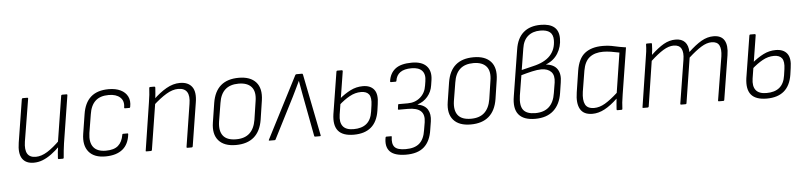

<svg xmlns="http://www.w3.org/2000/svg" viewBox="-49 -975 6096 1453"><g transform="rotate(-5 2999.0 -249.0)"><path d="M174 11Q113 11 86.5 -29Q60 -69 73 -150L125 -476Q127 -483 133 -483H166Q174 -483 173 -476L120 -153Q111 -92 129 -62Q147 -32 193 -32Q235 -32 281 -60.5Q327 -89 382 -144L376 -98Q342 -64 308.5 -39.5Q275 -15 242 -2Q209 11 174 11ZM364 0Q358 0 358 -6Q359 -29 361.5 -53Q364 -77 368 -100V-122L424 -476Q425 -483 432 -483H465Q472 -483 471 -475L414 -116Q410 -89 407 -60.5Q404 -32 402 -6Q402 0 395 0Z M721 11Q633 12 592 -37.5Q551 -87 565 -175L588 -320Q601 -407 650 -450.5Q699 -494 786 -494Q839 -494 876 -476Q913 -458 929.5 -425Q946 -392 937 -347Q936 -339 930 -339H897Q890 -339 891 -347Q899 -395 869 -422.5Q839 -450 782 -450Q717 -450 681 -416.5Q645 -383 635 -316L612 -176Q602 -106 630.5 -69Q659 -32 725 -32Q787 -32 818.5 -59.5Q850 -87 859 -141Q859 -148 865 -148H899Q905 -148 904 -141Q895 -65 848.5 -27.5Q802 10 721 11Z M1341 0Q1334 0 1335 -6L1386 -330Q1406 -450 1310 -450Q1267 -450 1219.5 -421.5Q1172 -393 1115 -341L1121 -385Q1172 -435 1223.5 -464.5Q1275 -494 1327 -494Q1390 -494 1419 -454.5Q1448 -415 1434 -333L1382 -6Q1380 0 1374 0ZM1030 0Q1023 0 1025 -6L1081 -367Q1086 -395 1089 -424.5Q1092 -454 1093 -476Q1093 -483 1100 -483H1132Q1138 -483 1139 -476Q1138 -457 1135.5 -429Q1133 -401 1130 -378L1129 -365L1072 -6Q1070 0 1064 0Z M1709 11Q1620 11 1578 -37.5Q1536 -86 1550 -174L1573 -321Q1601 -494 1774 -494Q1862 -494 1904.5 -446.5Q1947 -399 1934 -309L1912 -164Q1898 -77 1847 -33Q1796 11 1709 11ZM1715 -32Q1780 -32 1817 -66Q1854 -100 1865 -167L1886 -306Q1898 -378 1867 -414Q1836 -450 1769 -450Q1704 -450 1667 -416.5Q1630 -383 1620 -316L1597 -176Q1587 -106 1616 -69Q1645 -32 1715 -32Z M1964 0Q1957 0 1961 -7L2202 -476Q2205 -483 2212 -483H2253Q2260 -483 2261 -475L2354 -7Q2356 0 2348 0H2312Q2306 0 2305 -5L2246 -318Q2241 -346 2236 -373.5Q2231 -401 2226 -430H2225Q2212 -402 2198 -373.5Q2184 -345 2170 -316L2011 -4Q2009 0 2004 0Z M2605 11Q2521 11 2486.5 -31Q2452 -73 2464 -157L2515 -476Q2517 -483 2521 -483H2556Q2563 -483 2563 -476L2511 -150Q2502 -92 2525.5 -61.5Q2549 -31 2607 -31Q2669 -31 2705 -60.5Q2741 -90 2750 -152L2757 -200Q2765 -257 2747 -281.5Q2729 -306 2686 -306Q2642 -306 2599.5 -282.5Q2557 -259 2514 -220L2521 -267Q2565 -304 2609.5 -326.5Q2654 -349 2704 -349Q2762 -349 2789.5 -313.5Q2817 -278 2805 -204L2798 -154Q2785 -71 2736.5 -30Q2688 11 2605 11Z M2983 196Q2897 195 2863 158.5Q2829 122 2842 53Q2844 47 2848 47H2884Q2891 47 2889 52Q2881 105 2902.5 129.5Q2924 154 2987 154Q3055 154 3091 122.5Q3127 91 3137 23L3147 -36Q3156 -93 3127 -120.5Q3098 -148 3029 -148H2958Q2956 -148 2954.5 -150Q2953 -152 2954 -154L2958 -184Q2958 -188 2960 -189Q2962 -190 2965 -190H3032Q3088 -190 3127 -223.5Q3166 -257 3174 -313L3179 -344Q3188 -397 3163 -424.5Q3138 -452 3083 -452Q3027 -452 2997 -430.5Q2967 -409 2961 -367Q2960 -361 2955 -361H2919Q2913 -361 2913 -367Q2921 -428 2963 -461Q3005 -494 3089 -494Q3165 -494 3200.5 -456Q3236 -418 3226 -350L3220 -311Q3213 -262 3182 -225.5Q3151 -189 3105 -175V-174Q3159 -164 3180.5 -129Q3202 -94 3194 -39L3184 23Q3172 110 3123 153.5Q3074 197 2983 196Z M3493 11Q3404 11 3362 -37.5Q3320 -86 3334 -174L3357 -321Q3385 -494 3558 -494Q3646 -494 3688.5 -446.5Q3731 -399 3718 -309L3696 -164Q3682 -77 3631 -33Q3580 11 3493 11ZM3499 -32Q3564 -32 3601 -66Q3638 -100 3649 -167L3670 -306Q3682 -378 3651 -414Q3620 -450 3553 -450Q3488 -450 3451 -416.5Q3414 -383 3404 -316L3381 -176Q3371 -106 3400 -69Q3429 -32 3499 -32Z M3983 11Q3895 11 3857.5 -35Q3820 -81 3836 -174L3892 -524Q3905 -609 3954 -651.5Q4003 -694 4085 -694Q4153 -694 4187.5 -665.5Q4222 -637 4222 -579Q4222 -516 4190.5 -465.5Q4159 -415 4100 -392V-391Q4160 -385 4185 -347Q4210 -309 4199 -246L4187 -168Q4174 -82 4122.5 -35.5Q4071 11 3983 11ZM3988 -32Q4119 -32 4140 -171L4153 -250Q4161 -304 4135.5 -331Q4110 -358 4060 -358Q4031 -358 3989.5 -348.5Q3948 -339 3907 -327L3882 -174Q3871 -99 3896.5 -65.5Q3922 -32 3988 -32ZM3913 -366 3999 -387Q4089 -407 4132 -453.5Q4175 -500 4175 -571Q4175 -612 4151 -631.5Q4127 -651 4078 -651Q4021 -651 3984.5 -620Q3948 -589 3939 -527Z M4418 11Q4351 11 4325.5 -34Q4300 -79 4313 -161L4338 -323Q4353 -416 4403.5 -455Q4454 -494 4538 -494Q4584 -494 4624.5 -484.5Q4665 -475 4714 -468L4658 -116Q4652 -81 4649.5 -55.5Q4647 -30 4646 -6Q4646 0 4639 0H4608Q4602 0 4602 -6Q4603 -26 4605 -46.5Q4607 -67 4609 -88Q4558 -39 4511 -14Q4464 11 4418 11ZM4435 -32Q4475 -32 4517 -56.5Q4559 -81 4614 -131L4661 -433Q4630 -440 4597.5 -445Q4565 -450 4538 -450Q4475 -450 4436 -420Q4397 -390 4385 -320L4359 -161Q4350 -98 4367 -65Q4384 -32 4435 -32Z M4804 0Q4797 0 4799 -6L4855 -367Q4860 -394 4863.5 -423Q4867 -452 4867 -476Q4867 -483 4873 -483H4906Q4912 -483 4912 -477Q4912 -457 4910 -436.5Q4908 -416 4905 -394Q4958 -444 5001.5 -469Q5045 -494 5092 -494Q5139 -494 5163.5 -467.5Q5188 -441 5189 -391Q5243 -442 5288 -468Q5333 -494 5380 -494Q5439 -494 5462.5 -455Q5486 -416 5474 -342L5420 -6Q5419 0 5413 0H5379Q5372 0 5373 -7L5427 -337Q5435 -392 5420 -421Q5405 -450 5362 -450Q5325 -450 5283 -424Q5241 -398 5187 -349L5133 -6Q5132 0 5125 0H5092Q5085 0 5086 -6L5139 -337Q5148 -392 5132 -421Q5116 -450 5074 -450Q5037 -450 4995 -424.5Q4953 -399 4899 -349L4846 -6Q4844 0 4838 0Z M5742 11Q5658 11 5623.5 -31Q5589 -73 5601 -157L5652 -476Q5654 -483 5658 -483H5693Q5700 -483 5700 -476L5648 -150Q5639 -92 5662.5 -61.5Q5686 -31 5744 -31Q5806 -31 5842 -60.5Q5878 -90 5887 -152L5894 -200Q5902 -257 5884 -281.5Q5866 -306 5823 -306Q5779 -306 5736.5 -282.5Q5694 -259 5651 -220L5658 -267Q5702 -304 5746.5 -326.5Q5791 -349 5841 -349Q5899 -349 5926.5 -313.5Q5954 -278 5942 -204L5935 -154Q5922 -71 5873.5 -30Q5825 11 5742 11Z"/></g></svg>

Font: Sofia Sans Semi Condensed Light
Style: Italic
Weight: 300
Italic angle: -9°
Version: Version 4.100